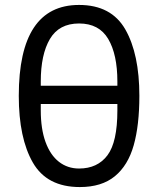

<svg xmlns="http://www.w3.org/2000/svg" viewBox="-20 -745 640 777"><path d="M56 -357Q56 -725 300 -725Q430.5 -725 487.2 -625.8Q544 -526.5 544 -357Q544 -238 521 -156.8Q498 -75.5 444.8 -31.8Q391.5 12 303 12Q170 12 113 -87Q56 -186 56 -357ZM455 -298V-324H145V-298Q145 -223.5 164.2 -170.5Q183.5 -117.5 218.5 -90.2Q253.5 -63 300 -63Q374.5 -63 414.8 -116.5Q455 -170 455 -298ZM455 -398V-415Q455 -524.5 418 -587.2Q381 -650 300 -650Q219 -650 182 -587.2Q145 -524.5 145 -415V-398Z"/></svg>

Font: JuliaMono
Style: Regular
Weight: 400
Monospace: yes
Designer: cormullion
Foundry: corm
Version: Version 0.055; ttfautohint (v1.8.4)